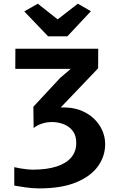

<svg xmlns="http://www.w3.org/2000/svg" viewBox="-20 -1006 621 1036"><path d="M191.5 10.5Q151 10.5 116.5 4.8Q82 -1 57 -4.5V-104Q73.5 -100 92.2 -97Q111 -94 127.8 -92.2Q144.5 -90.5 154.5 -90.5Q233.5 -90.5 286 -107.8Q338.5 -125 365 -157.2Q391.5 -189.5 391.5 -234.5Q391.5 -274.5 372.8 -299.2Q354 -324 324.5 -335.5Q295 -347 263 -347.5Q235 -348 207.8 -339.5Q180.5 -331 161.5 -315L160 -430L304.5 -585.5L362 -634.5H62.5L63 -743H510L509.5 -637.5L307.5 -426Q365 -428.5 409.5 -412.5Q454 -396.5 485 -367.5Q516 -338.5 531.8 -302.2Q547.5 -266 547.5 -228Q547.5 -164 509.2 -109.8Q471 -55.5 392 -22.5Q313 10.5 191.5 10.5ZM239.5 -810 111 -944.5 184 -986 291 -901.5 400 -986 470.5 -945.5 343.5 -810Z"/></svg>

Font: Merriweather Sans SemiBold
Style: Regular
Weight: 600
Designer: Eben Sorkin
Foundry: Eben Sorkin
Version: Version 2.001